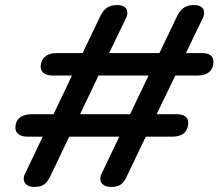

<svg xmlns="http://www.w3.org/2000/svg" viewBox="-20 -730 867 760"><path d="M825 -485Q825 -460 808.5 -445.5Q792 -431 762 -431H674L600 -278H678Q725 -278 725 -244Q725 -237 724 -233Q721 -212 705 -200.5Q689 -189 662 -189H557L481 -30Q471 -8 457 1Q443 10 420 10Q400 10 388.5 1Q377 -8 377 -22Q377 -33 382 -42L452 -189H254L178 -30Q167 -8 153 1Q139 10 116 10Q96 10 85 1Q74 -8 74 -22Q74 -33 79 -42L149 -189H90Q66 -189 53.5 -198.5Q41 -208 41 -224Q41 -250 58 -264Q75 -278 106 -278H192L265 -431H190Q166 -431 153.5 -440.5Q141 -450 141 -466Q141 -472 142 -475Q145 -497 161.5 -508.5Q178 -520 206 -520H307L379 -670Q389 -690 404.5 -700Q420 -710 444 -710Q463 -710 473.5 -702Q484 -694 484 -680Q484 -669 479 -659L412 -520H611L683 -670Q693 -690 708.5 -700Q724 -710 748 -710Q767 -710 777.5 -702Q788 -694 788 -680Q788 -669 783 -659L716 -520H778Q825 -520 825 -485ZM568 -431H370L297 -278H495Z"/></svg>

Font: Kodchasan SemiBold
Style: Italic
Weight: 600
Italic angle: -10°
Version: Version 1.000; ttfautohint (v1.6)